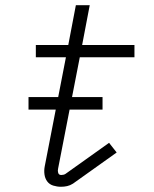

<svg xmlns="http://www.w3.org/2000/svg" viewBox="-20 -702 590 734"><path d="M213 12Q198 12 183.5 7.5Q169 3 160.5 -8.5Q152 -20 150 -35.5Q148 -51 151 -66L232 -483H117V-530H241L270 -682H323L294 -530H494V-483H285L202 -57Q200 -49 202.5 -41Q205 -33 214 -33Q218 -33 222.5 -34Q227 -35 230 -37L397 -156L426 -119L259 0Q248 7 236.5 9.5Q225 12 213 12ZM372 -283H89V-331H372Z"/></svg>

Font: Lode Dark
Style: Italic
Weight: 400
Italic angle: -11°
Monospace: yes
Designer: Belleve Invis
Foundry: Belleve Invis
Version: Version 29.2.0; ttfautohint (v1.8.3)